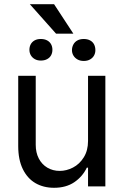

<svg xmlns="http://www.w3.org/2000/svg" viewBox="-20 -894 593 921"><path d="M402.3 -530.3H485.4V0H402.3V-89.8H396.5Q376 -46.9 336.4 -20Q296.9 6.8 239.3 6.8Q188.5 6.8 149.9 -15.6Q111.3 -38.1 89.4 -83Q67.4 -127.9 67.4 -193.4V-530.3H151.4V-199.2Q151.4 -162.1 166 -133.8Q180.7 -105.5 207 -89.8Q233.4 -74.2 266.6 -74.2Q298.8 -74.2 330.1 -90.3Q361.3 -106.4 381.8 -139.2Q402.3 -171.9 402.3 -217.8ZM175.8 -707Q193.4 -707 206.1 -700.2Q218.8 -693.4 225.1 -681.6Q231.4 -669.9 231.4 -655.3Q231.4 -640.6 225.1 -628.9Q218.8 -617.2 206.1 -610.4Q193.4 -603.5 175.8 -603.5Q159.2 -603.5 147 -610.4Q134.8 -617.2 127.9 -628.9Q121.1 -640.6 121.1 -655.3Q121.1 -669.9 127.4 -681.6Q133.8 -693.4 146 -700.2Q158.2 -707 175.8 -707ZM381.8 -707Q399.4 -707 412.1 -700.2Q424.8 -693.4 431.2 -681.2Q437.5 -668.9 437.5 -653.3Q437.5 -639.6 431.2 -627.9Q424.8 -616.2 412.1 -608.9Q399.4 -601.6 381.8 -601.6Q364.3 -601.6 351.6 -608.9Q338.9 -616.2 332 -627.9Q325.2 -639.6 325.2 -653.3Q325.2 -668 332 -680.7Q338.9 -693.4 351.6 -700.2Q364.3 -707 381.8 -707ZM332 -732.4H249L123 -874H239.3Z"/></svg>

Font: Pretendard GOV Variable
Style: Regular
Weight: 400
Designer: Base glyphs from Inter by Rasmus Andersson; Hangul glyphs from Noto Sans CJK(Source Han Sans) by Jang Soo-young and Kang
Foundry: Kil Hyung-jin
Version: Version 1.307;Glyphs 3.2 (3192)